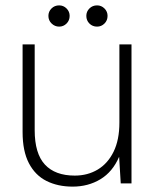

<svg xmlns="http://www.w3.org/2000/svg" viewBox="-20 -682 580 714"><path d="M250 12Q195 12 153 -9Q111 -30 87.5 -75Q64 -120 64 -191V-517H109V-198Q109 -111 147 -70Q185 -29 258 -29Q306 -29 343.5 -51.5Q381 -74 402.5 -118Q424 -162 424 -226V-517H469V0H429L423 -99Q399 -43 353.5 -15.5Q308 12 250 12ZM200 -583Q184 -583 172 -594.5Q160 -606 160 -623Q160 -639 171.5 -650.5Q183 -662 200 -662Q216 -662 227.5 -650.5Q239 -639 239 -623Q239 -606 227.5 -594.5Q216 -583 200 -583ZM341 -583Q324 -583 312.5 -594.5Q301 -606 301 -623Q301 -639 312.5 -650.5Q324 -662 341 -662Q357 -662 368.5 -650.5Q380 -639 380 -623Q380 -606 368.5 -594.5Q357 -583 341 -583Z"/></svg>

Font: DM Sans 11pt ExtraLight
Style: Regular
Weight: 250
Version: Version 4.004;gftools[0.9.30]